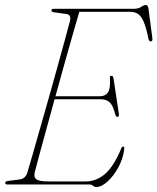

<svg xmlns="http://www.w3.org/2000/svg" viewBox="-20 -735 627 765"><path d="M336 0H9Q0.5 0 1 -6.5Q1 -13 11.5 -14L58 -20Q81 -22.5 89 -47.5Q97.5 -75 111 -122.5Q124.5 -170 141.2 -228.8Q158 -287.5 175.8 -350.2Q193.5 -413 209.8 -471.8Q226 -530.5 239 -577.8Q252 -625 259 -652Q264 -676 246 -679L195 -686Q185 -687.5 185 -693.5Q185 -700 194.5 -700H514Q531.5 -700 542.5 -707.5Q553.5 -715 561 -715Q569.5 -715 571.5 -701.5L587 -583.5Q589 -570 581 -570Q573.5 -570 571.5 -580.5Q562.5 -625 552.5 -648.2Q542.5 -671.5 529.5 -679.8Q516.5 -688 499 -688H296Q286 -654.5 270.8 -600.8Q255.5 -547 237.2 -482.2Q219 -417.5 201 -351.5H378.5Q398.5 -351.5 409.5 -366Q420.5 -380.5 418 -424Q416.5 -433 423.5 -433Q430 -433 432 -424.5L453.5 -282Q455 -270 449 -269.5Q442 -268.5 439.5 -279Q430 -315.5 416.8 -327.5Q403.5 -339.5 381 -339.5H197.5Q180.5 -277.5 164.8 -220.2Q149 -163 136.8 -118Q124.5 -73 118.5 -48.5Q113.5 -30 124.5 -21Q135.5 -12 175 -12H321Q363.5 -12 398.5 -42Q433.5 -72 463.5 -144.5Q466 -151 470.5 -151Q476.5 -151 475 -142Q471 -104 452 -69Q433 -34 408.8 -12Q384.5 10 364.5 10Q356 10 350.5 5Q345 0 336 0Z"/></svg>

Font: Fraunces 144pt S050 Thin
Style: Italic
Weight: 100
Italic angle: -16°
Version: Version 1.000; ttfautohint (v1.8.3)